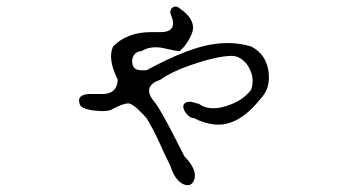

<svg xmlns="http://www.w3.org/2000/svg" viewBox="-20 -538 1040 574"><path d="M560 1Q551 22 529 13Q503 2 489 -43Q484 -54 476.5 -68.5Q469 -83 461 -102Q448 -131 437 -151.5Q426 -172 418 -185Q415 -188 411 -192.5Q407 -197 402 -202Q378 -227 364 -229Q349 -229 318 -213Q304 -202 257 -208Q220 -214 218 -228Q209 -255 247 -257H289Q330 -258 332 -300Q301 -362 318 -399Q360 -442 432 -442H460Q513 -442 491 -494Q490 -496 490 -497Q490 -498 489 -499Q489 -514 501 -518Q510 -520 517 -513Q564 -481 556 -445Q553 -435 547 -423.5Q541 -412 531 -399L517 -385Q513 -385 499.5 -387.5Q486 -390 464 -395Q428 -401 403 -385Q385 -385 377 -367Q375 -359 375 -356Q375 -332 394 -329Q398 -328 404 -328Q410 -328 418 -328Q547 -398 625 -407Q681 -414 731 -399Q776 -376 783 -323Q789 -273 759 -243Q692 -158 620 -166Q590 -169 560 -185Q546 -185 533 -204Q524 -219 531 -228Q541 -238 562 -231Q570 -228 574 -228Q610 -201 673 -227Q693 -235 707 -246Q721 -257 731 -270Q744 -309 718 -346Q699 -370 674 -371Q630 -371 549 -343Q520 -333 497.5 -322Q475 -311 460 -300Q405 -281 438 -238Q440 -235 442 -232.5Q444 -230 446 -228Q461 -206 482 -166.5Q503 -127 531 -71Q572 -29 560 1Z"/></svg>

Font: New Tegomin
Style: Regular
Weight: 400
Designer: Kyosuke Nagai
Version: Version 1.000